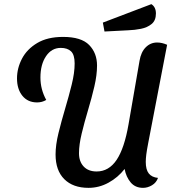

<svg xmlns="http://www.w3.org/2000/svg" viewBox="-20 -884 834 926"><path d="M407 22Q332 22 290 -20Q248 -62 248 -139Q248 -185 262 -242Q276 -299 294 -359.5Q312 -420 326 -476.5Q340 -533 340 -578Q340 -620 322.5 -636.5Q305 -653 273 -653Q229 -653 202 -613Q175 -573 175 -510Q175 -453 203 -402Q183 -390 159 -390Q114 -390 88 -422Q62 -454 62 -506Q62 -555 86 -601Q110 -647 159.5 -676.5Q209 -706 284 -706Q372 -706 410 -667Q448 -628 448 -568Q448 -522 435 -466.5Q422 -411 404.5 -352.5Q387 -294 374 -240Q361 -186 361 -145Q361 -105 383.5 -81Q406 -57 446 -57Q505 -57 542.5 -113Q580 -169 600 -285L653 -591Q660 -633 683 -656Q706 -679 738 -679Q761 -679 786 -668L695 -195Q688 -159 685.5 -138.5Q683 -118 683 -103Q683 -66 697.5 -47.5Q712 -29 742 -26Q734 -3 713 9.5Q692 22 670 22Q632 22 610 -4.5Q588 -31 581 -69Q549 -28 503.5 -3Q458 22 407 22ZM484 -732 476 -775 710 -864Q732 -850 732 -819Q732 -785 711 -768Q690 -751 659.5 -745Q629 -739 599 -738Z"/></svg>

Font: Sansita Swashed
Style: Regular
Weight: 400
Designer: Pablo Cosgaya
Foundry: Omnibus-Type
Version: Version 1.003; ttfautohint (v1.8.3)